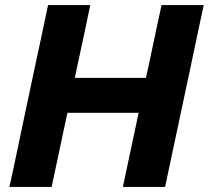

<svg xmlns="http://www.w3.org/2000/svg" viewBox="-20 -733 819 753"><path d="M17 0Q29.5 -57.5 41 -111Q52 -164.5 66.5 -233L117.5 -473.5Q132.5 -542.5 144.2 -597.8Q156 -653 168.5 -713H334Q321.5 -654 310 -598.5Q298 -542.5 283 -473L273.5 -427.5H552.5L562.5 -473.5Q577 -542.5 589 -598.5Q601 -654 613.5 -713H779Q766.5 -654 754.5 -598.5Q742.5 -543 728 -473L677 -233Q662.5 -164.5 651 -111Q639.5 -57.5 627.5 0H462Q474 -57 485.5 -111Q497 -164.5 511.5 -233L523.5 -290.5H244.5L232 -233Q217.5 -164.5 206.2 -111Q195 -57.5 182.5 0Z"/></svg>

Font: Heraclito
Style: Bold Italic
Weight: 700
Italic angle: -12°
Designer: Kostas Bartsokas (font) & Cristiano Sobral (main changes)
Foundry: Kostas Bartsokas (font) & Cristiano Sobral (main changes)
Version: Version 1.00;July 8, 2020;FontCreator 13.0.0.2655 64-bit